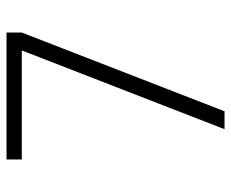

<svg xmlns="http://www.w3.org/2000/svg" viewBox="-80 -630 710 590"><g transform="rotate(-90 275.0 -335.0)"><path d="M173 0 415 -623H80V-670H470V-623L228 0Z"/></g></svg>

Font: Lode Dark
Style: Regular
Weight: 400
Monospace: yes
Designer: Belleve Invis
Foundry: Belleve Invis
Version: Version 29.2.0; ttfautohint (v1.8.3)